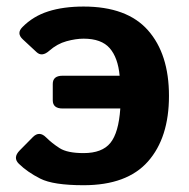

<svg xmlns="http://www.w3.org/2000/svg" viewBox="-20 -542 562 572"><path d="M36.1 -54.2Q17.6 -72.3 38.6 -93.8L78.1 -133.8Q97.2 -152.8 117.2 -132.8Q134.8 -115.2 157.7 -100.6Q180.7 -85.9 229 -85.9Q284.2 -85.9 308.8 -116.2Q333.5 -146.5 338.4 -218.8H166.5Q137.2 -218.8 137.2 -243.2V-292Q137.2 -316.4 166.5 -316.4H336.4Q331.5 -370.1 306.9 -398.4Q282.2 -426.8 229 -426.8Q206.1 -426.8 178.2 -419.2Q150.4 -411.6 126.5 -390.6Q105 -371.6 88.9 -386.7L47.9 -424.8Q28.3 -442.9 46.9 -461.4Q78.6 -493.7 123.8 -508.1Q168.9 -522.5 229 -522.5Q358.4 -522.5 420.9 -451.7Q483.4 -380.9 483.4 -256.3Q483.4 -131.8 420.9 -61Q358.4 9.8 229 9.8Q138.7 9.8 100.1 -9.8Q61.5 -29.3 36.1 -54.2Z"/></svg>

Font: Istok
Style: Bold
Weight: 700
Designer: Andrey V. Panov
Foundry: Andrey V. Panov
Version: Version 1.0.1